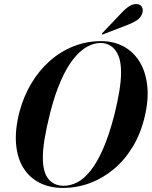

<svg xmlns="http://www.w3.org/2000/svg" viewBox="-20 -913 745 943"><path d="M477 -711Q538 -711 586.2 -685.2Q634.5 -659.5 664.8 -611Q695 -562.5 703 -494.2Q711 -426 691 -341Q671.5 -257.5 632 -192.2Q592.5 -127 538.5 -82Q484.5 -37 420.8 -13.5Q357 10 289 10Q224.5 10 174.5 -15.2Q124.5 -40.5 94.5 -88.8Q64.5 -137 58.8 -207.2Q53 -277.5 76.5 -367Q96.5 -440.5 134 -503.5Q171.5 -566.5 223.8 -613Q276 -659.5 340.2 -685.2Q404.5 -711 477 -711ZM293 -0.5Q325.5 -0.5 358.5 -17Q391.5 -33.5 423.5 -73Q455.5 -112.5 485.5 -180Q515.5 -247.5 542 -350Q558.5 -417 566.5 -467.8Q574.5 -518.5 574.5 -555.5Q575 -606.5 562 -638.5Q549 -670.5 526.2 -686.2Q503.5 -702 474.5 -702Q440.5 -702 406 -682.5Q371.5 -663 339.2 -621.8Q307 -580.5 278 -514.5Q249 -448.5 225.5 -355.5Q207.5 -283 199 -230.8Q190.5 -178.5 190.5 -141.5Q190 -67.5 217.8 -34Q245.5 -0.5 293 -0.5ZM578.5 -851.5Q598 -872 616 -883Q634 -894 650.5 -893Q669.5 -892.5 676.8 -879Q684 -865.5 680 -851.5Q673 -826.5 652 -813.2Q631 -800 607.5 -791L486.5 -744.5Q485 -744 483.2 -743.8Q481.5 -743.5 480.5 -745Q480 -746 480.8 -747.8Q481.5 -749.5 483 -751Z"/></svg>

Font: Fraunces 120pt SemiBold
Style: Italic
Weight: 600
Italic angle: -16°
Version: Version 1.000;[b76b70a41]